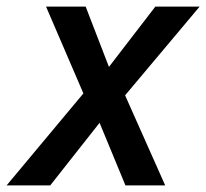

<svg xmlns="http://www.w3.org/2000/svg" viewBox="-62 -560 623 580"><path d="M238.8 -189 89.8 0H-42L189.9 -277.8L77.1 -540H196.8L267.1 -357.9L407.2 -540H541L315.9 -272L437 0H316.9Z"/></svg>

Font: Open Sans Semibold
Style: Italic
Weight: 600
Italic angle: -12°
Foundry: Ascender Corporation
Version: Version 1.10